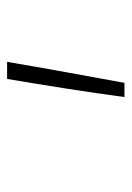

<svg xmlns="http://www.w3.org/2000/svg" viewBox="65 -877 370 540"><g transform="rotate(-90 250.0 -607.0)"><path d="M247 -442Q258 -524 271 -606.5Q284 -689 298 -772H346Q332 -689 317 -606.5Q302 -524 287 -442Z"/></g></svg>

Font: Iosevka Aile Extralight
Style: Italic
Weight: 200
Italic angle: -9°
Designer: Belleve Invis
Foundry: Belleve Invis
Version: Version 31.1.0; ttfautohint (v1.8.4)